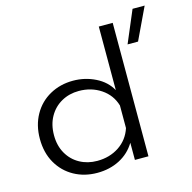

<svg xmlns="http://www.w3.org/2000/svg" viewBox="-114 -883 1025 1027"><g transform="rotate(-15 398.0 -369.5)"><path d="M709 -769H776L692 -592H634ZM50 -225Q50 -300 82.5 -358Q115 -416 172.5 -448Q230 -480 301 -480Q367 -480 424.5 -451.5Q482 -423 510 -372V-724H587V15H512V-80Q480 -27 425 1.5Q370 30 301 30Q230 30 173 -1.5Q116 -33 83 -90.5Q50 -148 50 -225ZM510 -162V-287Q492 -348 439 -383.5Q386 -419 317 -419Q264 -419 221 -395Q178 -371 153 -327Q128 -283 128 -224Q128 -166 153 -122.5Q178 -79 221 -55.5Q264 -32 317 -32Q386 -32 438 -66.5Q490 -101 510 -162Z"/></g></svg>

Font: Prompt Light
Style: Regular
Weight: 300
Designer: Katatrad Team
Foundry: CadsonDemak
Version: Version 1.001